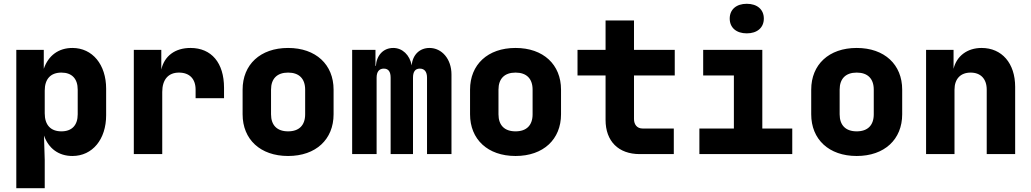

<svg xmlns="http://www.w3.org/2000/svg" viewBox="-20 -813 5440 1013"><path d="M66 180H216V30L212 -98C236 -30 289 10 362 10C468 10 540 -78 540 -205V-345C540 -472 468 -560 362 -560C289 -560 235 -520 211 -450V-550H66ZM304 -120C247 -120 216 -154 216 -215V-335C216 -396 247 -430 304 -430C359 -430 390 -398 390 -340V-210C390 -152 359 -120 304 -120Z M686 0H836V-328C836 -393 868 -430 924 -430C980 -430 1012 -397 1012 -340V-295H1162V-350C1162 -481 1096 -560 985 -560C903 -560 847 -517 831 -446V-550H686Z M1500 10C1647 10 1740 -78 1740 -210V-340C1740 -472 1647 -560 1500 -560C1353 -560 1260 -472 1260 -340V-210C1260 -78 1353 10 1500 10ZM1500 -120C1442 -120 1410 -152 1410 -210V-340C1410 -398 1442 -430 1500 -430C1558 -430 1590 -398 1590 -340V-210C1590 -152 1558 -120 1500 -120Z M1838 0H1967V-403C1967 -434 1980 -451 2005 -451C2030 -451 2041 -434 2041 -403V0H2159V-403C2159 -434 2170 -451 2195 -451C2220 -451 2233 -434 2233 -403V0H2362V-420C2362 -502 2311 -560 2246 -560C2194 -560 2157 -524 2152 -468C2142 -523 2103 -560 2055 -560C2002 -560 1967 -521 1963 -465H1961V-550H1838Z M2700 10C2847 10 2940 -78 2940 -210V-340C2940 -472 2847 -560 2700 -560C2553 -560 2460 -472 2460 -340V-210C2460 -78 2553 10 2700 10ZM2700 -120C2642 -120 2610 -152 2610 -210V-340C2610 -398 2642 -430 2700 -430C2758 -430 2790 -398 2790 -340V-210C2790 -152 2758 -120 2700 -120Z M3355 0H3535V-135H3370C3341 -135 3325 -156 3325 -185V-415H3540V-550H3325V-705H3175V-550H3027V-415H3175V-180C3175 -68 3243 0 3355 0Z M3920 -637C3975 -637 4010 -667 4010 -715C4010 -763 3975 -793 3920 -793C3865 -793 3830 -763 3830 -715C3830 -667 3865 -637 3920 -637ZM3670 0H4160V-135H4002V-550H3690V-415H3852V-135H3670Z M4500 10C4647 10 4740 -78 4740 -210V-340C4740 -472 4647 -560 4500 -560C4353 -560 4260 -472 4260 -340V-210C4260 -78 4353 10 4500 10ZM4500 -120C4442 -120 4410 -152 4410 -210V-340C4410 -398 4442 -430 4500 -430C4558 -430 4590 -398 4590 -340V-210C4590 -152 4558 -120 4500 -120Z M4866 0H5016V-340C5016 -397 5048 -430 5101 -430C5154 -430 5186 -397 5186 -340V0H5336V-355C5336 -479 5266 -560 5159 -560C5083 -560 5027 -517 5011 -450V-550H4866Z"/></svg>

Font: JetBrains Mono ExtraBold
Style: Regular
Weight: 800
Monospace: yes
Designer: Philipp Nurullin, Konstantin Bulenkov
Foundry: JetBrains
Version: Version 2.305